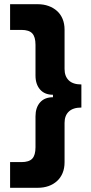

<svg xmlns="http://www.w3.org/2000/svg" viewBox="-20 -740 435 913"><path d="M28 153H159.6Q187.4 153 210.7 144.8Q234 136.6 251.1 121Q268.2 105.4 277.6 82.9Q287 60.4 287 31.6V-155.8Q287 -190.2 307.2 -209.4Q327.4 -228.6 367 -228.6V-338.4Q327 -338.4 307 -357.9Q287 -377.4 287 -411.8V-598.8Q287 -627.6 277.6 -650.1Q268.2 -672.6 251.1 -687.9Q234 -703.2 210.7 -711.6Q187.4 -720 159.6 -720H28V-597.8H81.8Q118 -597.8 133.4 -581.2Q148.8 -564.6 148.8 -527V-380.8Q148.8 -339.2 170.6 -314.3Q192.4 -289.4 231.8 -289.4V-277.6Q192.2 -277.6 170.5 -253Q148.8 -228.4 148.8 -186.4V-39.6Q148.8 -2 133.4 14.4Q118 30.8 81.8 30.8H28Z"/></svg>

Font: Fixel Variable
Style: Regular
Weight: 100
Width: 3
Designer: AlfaBravo + MacPaw
Foundry: Kyrylo Tkachov, Marchela Mozhyna, Serhii Makarenko, Maria Weinstein, Zakhar Kryvoshyya
Version: Version 1.211